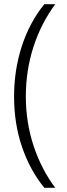

<svg xmlns="http://www.w3.org/2000/svg" viewBox="-20 -736 317 914"><path d="M47 -276Q47 -403 84 -516.5Q121 -630 191 -716H243Q175 -624 139 -512Q103 -400 103 -277Q103 -153 140 -41.5Q177 70 243 158H191Q123 75 85 -36Q47 -147 47 -276Z"/></svg>

Font: Noto Sans Myanmar UI Condensed Light
Style: Regular
Weight: 300
Width: 3
Designer: Monotype Design Team
Foundry: Monotype Imaging Inc.
Version: Version 2.103; ttfautohint (v1.8.4.7-5d5b)